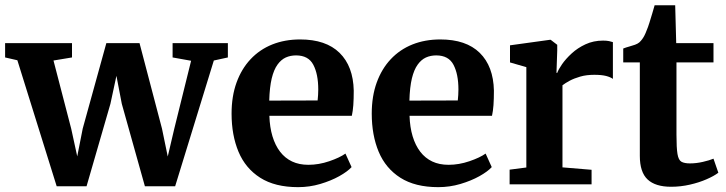

<svg xmlns="http://www.w3.org/2000/svg" viewBox="-23 -722 2845 752"><path d="M-3 -497V-553H259V-497L186.5 -485L256 -217.5L279.5 -109.5L301 -218.5L393.5 -553H523.5L611.5 -218L634 -109L659.5 -217.5L725.5 -484L653 -497V-553H869.5V-497L814.5 -485L663 7.5H544.5L454 -315.5L433 -425L409.5 -315.5L316 7.5H199L45 -486Z M1144.5 11Q1054 11 996.2 -25.8Q938.5 -62.5 911.2 -127.5Q884 -192.5 884 -277Q884 -345 903.5 -398.8Q923 -452.5 958.5 -490.2Q994 -528 1043.2 -547.8Q1092.5 -567.5 1152.5 -567.5Q1253.5 -567.5 1307 -515Q1360.5 -462.5 1362.5 -367Q1362.5 -334 1360.8 -310.2Q1359 -286.5 1355 -268.5H1032Q1033.5 -223.5 1044.2 -188Q1055 -152.5 1074.2 -127.5Q1093.5 -102.5 1121 -89.5Q1148.5 -76.5 1185 -76.5Q1225.5 -76.5 1266.5 -90.5Q1307.5 -104.5 1330 -120.5L1354 -67.5Q1338 -50 1305.8 -32Q1273.5 -14 1231.5 -1.5Q1189.5 11 1144.5 11ZM1031.5 -328 1221 -328.5Q1222 -338.5 1222.8 -349.8Q1223.5 -361 1223.5 -371.5Q1223.5 -431.5 1204.2 -468.2Q1185 -505 1136.5 -505Q1114.5 -505 1096.2 -496.8Q1078 -488.5 1063.8 -468.8Q1049.5 -449 1041.2 -414.8Q1033 -380.5 1031.5 -328Z M1693.5 11Q1603 11 1545.2 -25.8Q1487.5 -62.5 1460.2 -127.5Q1433 -192.5 1433 -277Q1433 -345 1452.5 -398.8Q1472 -452.5 1507.5 -490.2Q1543 -528 1592.2 -547.8Q1641.5 -567.5 1701.5 -567.5Q1802.5 -567.5 1856 -515Q1909.5 -462.5 1911.5 -367Q1911.5 -334 1909.8 -310.2Q1908 -286.5 1904 -268.5H1581Q1582.5 -223.5 1593.2 -188Q1604 -152.5 1623.2 -127.5Q1642.5 -102.5 1670 -89.5Q1697.5 -76.5 1734 -76.5Q1774.5 -76.5 1815.5 -90.5Q1856.5 -104.5 1879 -120.5L1903 -67.5Q1887 -50 1854.8 -32Q1822.5 -14 1780.5 -1.5Q1738.5 11 1693.5 11ZM1580.5 -328 1770 -328.5Q1771 -338.5 1771.8 -349.8Q1772.5 -361 1772.5 -371.5Q1772.5 -431.5 1753.2 -468.2Q1734 -505 1685.5 -505Q1663.5 -505 1645.2 -496.8Q1627 -488.5 1612.8 -468.8Q1598.5 -449 1590.2 -414.8Q1582 -380.5 1580.5 -328Z M1973 0V-57.5L2038.5 -66V-459L1974.5 -477.5V-544.5L2130 -566H2134L2159.5 -546.5V-524L2156.5 -436.5H2159.5Q2164 -449.5 2178.2 -470.2Q2192.5 -491 2215.8 -512.5Q2239 -534 2270.2 -548.5Q2301.5 -563 2339 -563Q2353 -563 2362.5 -561Q2372 -559 2377.5 -557V-413Q2368 -420 2350.8 -424.5Q2333.5 -429 2304.5 -429Q2273.5 -429 2249.5 -422Q2225.5 -415 2208.2 -405.8Q2191 -396.5 2180 -388V-66.5L2294 -57V0Z M2605.5 9.5Q2544 9.5 2513.5 -19Q2483 -47.5 2483 -111.5V-477.5H2418V-532Q2429.5 -536.5 2441.8 -539.8Q2454 -543 2464.2 -546.8Q2474.5 -550.5 2481 -556Q2487.5 -562 2492.2 -568.5Q2497 -575 2501.2 -583.2Q2505.5 -591.5 2509.5 -602.5Q2515 -615 2520.5 -632.8Q2526 -650.5 2531.5 -668.8Q2537 -687 2541 -701.5H2621.5L2625.5 -553H2771.5V-477.5H2626.5V-194.5Q2626.5 -142.5 2630.5 -118.8Q2634.5 -95 2646 -88.5Q2657.5 -82 2679.5 -82Q2704 -82 2730 -88Q2756 -94 2771.5 -100.5L2790.5 -45.5Q2773.5 -32.5 2744.2 -19.8Q2715 -7 2679 1.2Q2643 9.5 2605.5 9.5Z"/></svg>

Font: Merriweather 24pt
Style: Bold
Weight: 700
Designer: Eben Sorkin
Foundry: Eben Sorkin
Version: Version 2.100